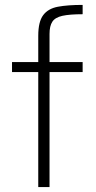

<svg xmlns="http://www.w3.org/2000/svg" viewBox="-20 -763 391 783"><path d="M136 0V-469H29V-510H136V-617Q136 -674 156 -701Q176 -728 216 -735.5Q256 -743 317 -743V-705Q264 -705 234.5 -698.5Q205 -692 193.5 -674.5Q182 -657 182 -625V-510H317V-469H182V0Z"/></svg>

Font: Saira ExtraLight
Style: Regular
Weight: 200
Designer: Hector Gatti with collaboration of the Omnibus-Type team
Foundry: Omnibus-Type
Version: Version 1.100; ttfautohint (v1.8.3)